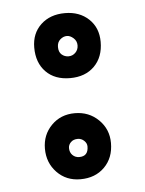

<svg xmlns="http://www.w3.org/2000/svg" viewBox="-41 -504 399 527"><g transform="rotate(-5 158.5 -240.0)"><path d="M65 -382Q65 -421 90.5 -445Q116 -469 157 -469Q197 -469 222.5 -445Q248 -421 248 -382Q248 -340 223 -315Q198 -290 156 -290Q114 -290 89.5 -315Q65 -340 65 -382ZM184 -378Q184 -390 175 -398Q166 -406 157 -406Q147 -406 138.5 -398.5Q130 -391 130 -378Q130 -364 138 -357Q146 -350 157 -350Q168 -350 176 -358Q184 -366 184 -378ZM70 -103Q70 -141 95.5 -167Q121 -193 160 -193Q199 -193 225.5 -167Q252 -141 252 -103Q252 -62 226.5 -36.5Q201 -11 160 -11Q121 -11 95.5 -37.5Q70 -64 70 -103ZM187 -99Q187 -108 179.5 -115Q172 -122 162 -122Q150 -122 143 -115Q136 -108 136 -99Q136 -87 143.5 -79.5Q151 -72 162 -72Q187 -72 187 -99Z"/></g></svg>

Font: Mali
Style: Bold
Weight: 700
Designer: Kitiyaporn Chalermlarp | Katatrad Aksorn Co.,Ltd.
Foundry: Cadson Demak Co.,Ltd.
Version: Version 1.000; ttfautohint (v1.6)